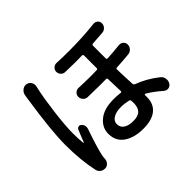

<svg xmlns="http://www.w3.org/2000/svg" viewBox="-164 -1031 1328 1328"><g transform="rotate(-45 500.0 -367.0)"><path d="M156.2 -714.8Q159.2 -737.3 175.8 -752Q191.4 -765.6 210 -765.6Q212.9 -765.6 215.8 -764.6Q236.3 -762.7 248 -745.1Q256.8 -732.4 256.8 -718.8Q256.8 -712.9 255.9 -707Q252 -693.4 251 -684.6Q235.4 -617.2 219.7 -493.7Q204.1 -370.1 204.1 -296.9Q204.1 -240.2 209 -200.2Q209 -199.2 210.9 -198.7Q212.9 -198.2 213.9 -200.2Q223.6 -227.5 249 -288.1Q253.9 -299.8 265.1 -302.7Q276.4 -305.7 286.1 -297.9Q296.9 -289.1 300.8 -275.4Q304.7 -261.7 300.8 -248Q253.9 -112.3 241.2 -52.7Q236.3 -31.2 236.3 -15.6Q235.4 2.9 223.1 17.1Q210.9 31.2 193.4 32.2Q190.4 32.2 188.5 32.2Q170.9 32.2 157.2 22.5Q141.6 11.7 136.7 -7.8Q110.4 -128.9 110.4 -277.3Q110.4 -415 152.3 -688.5Q154.3 -702.1 156.2 -714.8ZM650.4 -147.5Q650.4 -161.1 649.4 -169.9Q649.4 -179.7 639.6 -182.6Q601.6 -191.4 567.4 -191.4Q519.5 -191.4 491.7 -173.8Q463.9 -156.2 463.9 -127.9Q463.9 -95.7 489.7 -78.6Q515.6 -61.5 560.5 -61.5Q609.4 -61.5 629.9 -84Q650.4 -106.4 650.4 -147.5ZM861.3 -503.9Q864.3 -503.9 866.2 -503.9Q881.8 -503.9 893.6 -494.1Q907.2 -481.4 907.2 -463.9Q907.2 -444.3 894 -429.7Q880.9 -415 861.3 -413.1Q804.7 -407.2 742.2 -404.3Q732.4 -404.3 732.4 -394.5Q733.4 -334 738.3 -248Q739.3 -238.3 748 -234.4Q831.1 -204.1 906.2 -144.5Q923.8 -130.9 926.8 -109.4Q927.7 -104.5 927.7 -99.6Q927.7 -83 918.9 -69.3Q909.2 -52.7 889.6 -49.8Q886.7 -49.8 883.8 -49.8Q869.1 -49.8 856.4 -60.5Q805.7 -105.5 752.9 -136.7Q750 -137.7 747.1 -136.2Q744.1 -134.8 744.1 -130.9V-111.3Q744.1 -46.9 700.7 -10.7Q657.2 25.4 572.3 25.4Q484.4 25.4 429.7 -12.2Q375 -49.8 375 -122.1Q375 -182.6 425.8 -224.1Q476.6 -265.6 570.3 -265.6Q604.5 -265.6 636.7 -261.7Q639.6 -260.7 642.6 -263.2Q645.5 -265.6 645.5 -269.5Q642.6 -340.8 641.6 -391.6Q640.6 -401.4 630.9 -400.4Q597.7 -400.4 563.5 -400.4Q509.8 -400.4 454.1 -402.3Q435.5 -402.3 422.4 -416.5Q409.2 -430.7 409.2 -449.2Q409.2 -467.8 422.9 -480.5Q434.6 -492.2 452.1 -492.2Q453.1 -492.2 454.1 -492.2Q510.7 -489.3 571.3 -489.3Q600.6 -489.3 629.9 -490.2Q639.6 -490.2 639.6 -500V-624Q639.6 -627.9 636.7 -630.9Q633.8 -633.8 629.9 -633.8Q598.6 -632.8 564.5 -632.8Q517.6 -632.8 467.8 -634.8Q449.2 -634.8 436.5 -647.9Q423.8 -661.1 423.8 -679.7Q423.8 -698.2 437.5 -710Q449.2 -721.7 465.8 -721.7Q466.8 -721.7 467.8 -721.7Q529.3 -718.8 588.9 -718.8Q717.8 -718.8 841.8 -732.4Q843.8 -732.4 846.7 -732.4Q860.4 -732.4 872.1 -722.7Q884.8 -710.9 884.8 -694.3Q884.8 -674.8 872.1 -661.1Q859.4 -647.5 840.8 -645.5Q795.9 -641.6 741.2 -638.7Q731.4 -637.7 731.4 -627.9V-503.9Q731.4 -500 733.9 -497.1Q736.3 -494.1 741.2 -494.1Q795.9 -497.1 861.3 -503.9Z"/></g></svg>

Font: Gen Jyuu GothicX Medium
Style: Regular
Weight: 500
Designer: Ryoko NISHIZUKA (kana &amp; ideographs); Paul D. Hunt (Latin, Greek &amp; Cyrillic); Wenlong ZHANG (bopomofo); Sandoll C
Version: Version 1.058.20140828